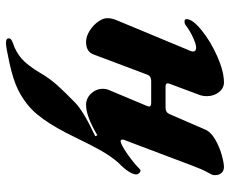

<svg xmlns="http://www.w3.org/2000/svg" viewBox="-82 -394 753 628"><g transform="rotate(90 294.0 -80.5)"><path d="M441 -118Q437 -110 437 -106Q437 -99 442 -99Q452 -99 482.5 -120Q513 -141 533 -161Q536 -164 538 -164Q543 -164 547 -159.5Q551 -155 551 -150Q551 -140 541 -124.5Q531 -109 513 -92Q492 -68 473.5 -35.5Q455 -3 431 47L414 81Q385 137 354.5 174Q324 211 275 236Q243 252 189 264Q135 276 121 276Q106 276 106 267Q106 262 110 259Q114 256 122 253Q150 244 172 225Q194 206 219 164Q237 133 259 108.5Q281 84 317 49Q345 22 426 -16L423 -23Q361 14 324 14Q302 14 286.5 -2.5Q271 -19 271 -41Q271 -52 275 -61L327 -185Q329 -191 329 -192Q329 -199 317 -199H245Q230 -199 225 -187L158 -9Q149 14 117 14Q100 14 81.5 2.5Q63 -9 51 -26Q39 -43 40 -57Q40 -70 47 -87L146 -325Q149 -331 149 -336Q149 -346 136 -346Q126 -346 104.5 -336.5Q83 -327 63 -312Q58 -308 51 -308Q43 -308 43 -315Q43 -334 79 -363.5Q115 -393 164.5 -415Q214 -437 250 -437Q269 -437 282 -420.5Q295 -404 295 -381Q295 -368 291 -357L254 -258Q253 -256 253 -253Q253 -246 263 -246H332Q340 -246 345.5 -249Q351 -252 355 -262L404 -375Q412 -394 436 -408Q460 -422 486.5 -429.5Q513 -437 527 -437Q540 -437 547.5 -427.5Q555 -418 553 -402Q553 -399 543.5 -382Q534 -365 521 -330Z"/></g></svg>

Font: EB Garamond ExtraBold
Style: Italic
Weight: 800
Italic angle: -17.2°
Designer: Georg Duffner and Octavio Pardo
Foundry: Georg Duffner
Version: Version 1.000